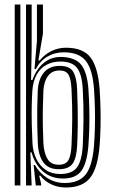

<svg xmlns="http://www.w3.org/2000/svg" viewBox="-20 -820 501 849"><path d="M45.1 0V-800H70.1V0ZM95.1 0V-800H120V-604.1L117.4 -465.9H123.1Q141.4 -516.2 174.5 -542.7Q207.6 -569.2 251.5 -568.2Q313.7 -566.5 339.6 -532.9Q365.5 -499.3 370.9 -426.8Q374 -380.8 374.9 -339.6Q375.9 -298.5 374.9 -258.5Q374 -218.6 370.9 -176Q364.8 -99.8 340.3 -65.2Q315.7 -30.6 258.7 -30.6Q204.2 -30.6 168.3 -63.5Q132.3 -96.4 119.8 -146.2L114.2 -146L120 0ZM245.9 -50.5Q299.4 -50.5 321 -80.6Q342.5 -110.6 346 -178Q348.5 -233.1 349.2 -290Q350 -346.9 345.9 -426.6Q342.5 -491.2 320.7 -519.5Q299 -547.9 247.2 -547.9Q212.6 -547.9 185.8 -533.5Q158.9 -519.2 142.6 -490.6Q126.4 -462 123 -419.4Q120.9 -384.9 120.2 -347.7Q119.6 -310.6 120.5 -270.3Q121.5 -230 123.6 -185.8Q125.9 -148.7 140.5 -118Q155.2 -87.3 181.7 -68.9Q208.3 -50.5 245.9 -50.5ZM239.6 -71.7Q194.1 -71.7 172 -101.8Q149.9 -131.9 147.2 -185.5Q145.4 -225 144.8 -264.6Q144.1 -304.2 144.7 -343.3Q145.4 -382.3 147 -419.6Q149.7 -470.2 174.2 -499.4Q198.7 -528.7 243.7 -528.7Q288.1 -528.7 303.5 -503.1Q318.8 -477.4 321 -426.6Q322.8 -379.8 323.6 -339.9Q324.3 -300.1 323.8 -261Q323.3 -221.9 321.2 -177Q318.6 -121.4 301.2 -96.5Q283.7 -71.7 239.6 -71.7ZM239.6 -91.6Q271.1 -91.6 282.6 -111.9Q294.1 -132.2 296.2 -177Q298.7 -233.7 299.4 -290.5Q300.1 -347.2 296.2 -426Q294.1 -469.7 283.3 -489.1Q272.5 -508.4 243.6 -508.4Q209.9 -508.4 192.1 -484Q174.3 -459.7 171.9 -419.5Q170.1 -381.2 169.5 -341.2Q168.8 -301.2 169.5 -261.9Q170.1 -222.5 171.9 -185.9Q174.6 -142.7 190 -117.1Q205.4 -91.6 239.6 -91.6ZM271.1 9.1Q236.9 9.1 207.4 -4.5Q177.9 -18.1 158.2 -43.3H153.2L161.8 -8.4L161.9 0H138.1L128.7 -90.4H134.4Q153.9 -55.1 189 -33Q224.2 -10.8 265.6 -10.8Q330.1 -10.8 359.4 -49.1Q388.7 -87.3 395.8 -177.1Q398.7 -217.7 399.7 -257.5Q400.6 -297.4 399.7 -339.3Q398.8 -381.2 395.6 -427.2Q389.3 -513.4 359.2 -551Q329.2 -588.7 261.6 -588.7Q221.7 -588.7 189.5 -569.7Q157.3 -550.7 138.4 -514.5H132.4L143.3 -638.7V-800H169.9V-671.5L149.7 -552.8H155.5Q177.8 -580.1 208.1 -594.6Q238.4 -609 271.3 -609Q347.5 -609 380.4 -565.7Q413.2 -522.5 420.5 -426.1Q423.5 -381.4 424.4 -340.1Q425.4 -298.8 424.5 -258.5Q423.7 -218.3 420.5 -176.8Q412.4 -77 378.7 -34Q344.9 9.1 271.1 9.1Z"/></svg>

Font: Big Shoulders Inline Thin
Style: Regular
Weight: 100
Designer: Patric King
Foundry: XO Type Co
Version: Version 2.002